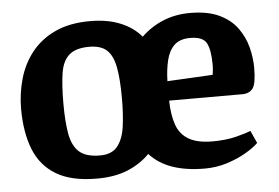

<svg xmlns="http://www.w3.org/2000/svg" viewBox="-43 -568 929 640"><g transform="rotate(-5 421.5 -248.5)"><path d="M257 14Q172 14 121 -16.5Q70 -47 47.5 -104Q25 -161 25 -240Q25 -291 39 -340Q53 -389 83.5 -427.5Q114 -466 162.5 -488.5Q211 -511 279 -511Q337 -511 380 -493.5Q423 -476 450 -444Q482 -475 523 -492Q564 -509 614 -509Q673 -509 711.5 -490.5Q750 -472 771.5 -442Q793 -412 802 -377Q811 -342 811 -308Q811 -256 799.5 -240Q788 -224 764 -224H519Q520 -176 531.5 -143Q543 -110 572 -93Q601 -76 651 -76Q696 -76 730 -84.5Q764 -93 780 -100L799 -58Q784 -43 756.5 -27Q729 -11 693.5 0.5Q658 12 618 12Q556 12 510 -4Q464 -20 434 -53Q404 -22 360.5 -4Q317 14 257 14ZM274 -62Q314 -62 333 -86.5Q352 -111 357.5 -152.5Q363 -194 363 -245Q363 -309 355.5 -349Q348 -389 328 -407.5Q308 -426 269 -426Q225 -426 202.5 -407Q180 -388 173.5 -348Q167 -308 167 -245Q167 -186 174 -145Q181 -104 203.5 -83Q226 -62 274 -62ZM519 -289 671 -297Q674 -315 674 -329Q674 -379 662 -402.5Q650 -426 607 -426Q572 -426 553.5 -408Q535 -390 527.5 -359Q520 -328 519 -289Z"/></g></svg>

Font: Faustina Light
Style: Bold
Weight: 700
Version: Version 1.200